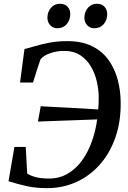

<svg xmlns="http://www.w3.org/2000/svg" viewBox="-20 -964 663 992"><path d="M224.5 8Q166.5 8 122 -1.5Q77.5 -11 24 -27.5L54.5 -205H113L120.5 -67.5Q136 -56.5 164.2 -49Q192.5 -41.5 232.5 -41.5Q287.5 -41.5 330.8 -67.2Q374 -93 405 -136.5Q436 -180 455.2 -234.8Q474.5 -289.5 482 -347L176 -336L190.5 -415Q224 -413 275 -410.5Q326 -408 382.2 -405Q438.5 -402 487.5 -398.5Q489 -413 489.5 -429Q490 -445 490 -460.5Q490 -500.5 480.2 -542.8Q470.5 -585 449.5 -620.8Q428.5 -656.5 394.5 -678.8Q360.5 -701 312.5 -701Q276.5 -701.5 240.5 -689.5Q204.5 -677.5 189 -657Q180 -630.5 169.5 -598Q159 -565.5 150.5 -537.5H83.5L106.5 -711Q126 -715 158 -724.8Q190 -734.5 233 -743Q276 -751.5 327.5 -751.5Q403.5 -751.5 456 -725.2Q508.5 -699 540.8 -654Q573 -609 588 -552.8Q603 -496.5 603.5 -436.5Q605 -336.5 576.5 -254.8Q548 -173 496.2 -114.2Q444.5 -55.5 374.8 -23.8Q305 8 224.5 8ZM275.5 -818Q254 -818 239.2 -834Q224.5 -850 225 -874.5Q226 -904.5 244 -924.5Q262 -944.5 289.5 -944.5Q315.5 -944.5 329.5 -929Q343.5 -913.5 343 -891Q342.5 -859 324.2 -838.5Q306 -818 275.5 -818ZM466.5 -818Q445 -818 430.2 -834Q415.5 -850 416 -874.5Q417 -904.5 435 -924.5Q453 -944.5 480.5 -944.5Q506.5 -944.5 520.2 -929Q534 -913.5 534 -891Q533.5 -859 515.2 -838.5Q497 -818 466.5 -818Z"/></svg>

Font: Merriweather Text Regular
Style: Italic
Weight: 400
Italic angle: -7.8°
Designer: Eben Sorkin
Foundry: Eben Sorkin
Version: Version 2.100; ttfautohint (v1.7.19-72a1) -l 8 -r 50 -G 200 